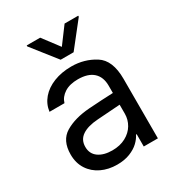

<svg xmlns="http://www.w3.org/2000/svg" viewBox="-180 -853 896 977"><g transform="rotate(-30 267.5 -365.0)"><path d="M241.2 -306.6Q274.4 -309.1 315.7 -311.3Q356.9 -313.5 384.8 -314.5V-357.4Q384.8 -408.7 354.2 -436.3Q323.7 -463.9 264.6 -463.9Q216.3 -463.9 185.5 -444.1Q154.8 -424.3 145.5 -392.6H57.6Q63 -435.1 90.8 -467.8Q118.7 -500.5 164.8 -518.8Q210.9 -537.1 268.6 -537.1Q344.7 -537.1 406.2 -498.3Q467.8 -459.5 467.8 -349.6V0H384.8V-72.3H380.9Q371.1 -51.8 350.8 -32.5Q330.6 -13.2 298.1 -0.2Q265.6 12.7 222.7 12.7Q171.9 12.7 130.9 -6.8Q89.8 -26.4 65.9 -63.2Q42 -100.1 42 -150.4Q42 -232.9 98.4 -266.6Q154.8 -300.3 241.2 -306.6ZM237.3 -62.5Q282.7 -62.5 316.2 -80.6Q349.6 -98.6 367.2 -128.4Q384.8 -158.2 384.8 -192.4V-245.6L251 -236.3Q191.4 -232.4 158.7 -210.4Q126 -188.5 126 -146.5Q126 -106 156.5 -84.2Q187 -62.5 237.3 -62.5ZM277.3 -647.5 348.6 -743.2H428.7V-737.3L315.4 -593.8H239.3L126 -737.3V-743.2H205.1Z"/></g></svg>

Font: Pretendard JP
Style: Regular
Weight: 400
Designer: Base glyphs from Inter by Rasmus Andersson; Hangeul glyphs from Noto Sans CJK(Source Han Sans) by Jang Soo-young and Kan
Foundry: Kil Hyung-jin
Version: Version 1.309